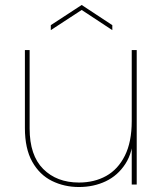

<svg xmlns="http://www.w3.org/2000/svg" viewBox="-20 -741 654 771"><path d="M529 -540V0H509V-540ZM99 -540V-225Q99 -117 153.5 -62.5Q208 -8 297 -8Q359 -8 406.5 -34.5Q454 -61 481.5 -116Q509 -171 509 -255L516 -202Q514 -130 483.5 -83Q453 -36 404.5 -13Q356 10 297 10Q238 10 188.5 -14.5Q139 -39 109.5 -91.5Q80 -144 80 -227V-540ZM431 -640V-620L308 -701L184 -620V-640L308 -721Z"/></svg>

Font: Poppins Devanagari Thin
Style: Regular
Weight: 100
Designer: Ninad Kale (Devanagari), Jonny Pinhorn (Latin)
Foundry: Indian Type Foundry
Version: 4.005